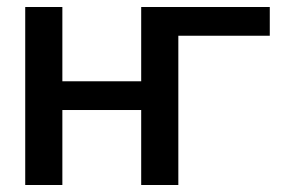

<svg xmlns="http://www.w3.org/2000/svg" viewBox="-20 -528 827 548"><path d="M158 -508V-296H383V-508H750V-426H489V0H383V-214H158V0H52V-508Z"/></svg>

Font: LT Superior Semi-bold
Style: Regular
Weight: 600
Designer: Daniel Lyons
Foundry: LyonsType
Version: Version 1.0